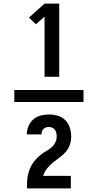

<svg xmlns="http://www.w3.org/2000/svg" viewBox="-20 -870 540 1060"><path d="M226 -446V-778L178 -736L140 -773L226 -850H307V-446ZM59 -307V-373H441V-307ZM129 170Q129 152 129.5 134.5Q130 117 133.5 100Q137 83 143 66.5Q149 50 158.5 35Q168 20 180 7.5Q192 -5 205.5 -16Q219 -27 234.5 -35.5Q250 -44 263.5 -55.5Q277 -67 285 -83Q293 -99 293 -116Q293 -126 291 -135.5Q289 -145 283.5 -153Q278 -161 269 -165Q260 -169 250 -169Q242 -169 234 -166.5Q226 -164 220 -158Q214 -152 211.5 -144Q209 -136 209 -128H128Q128 -151 137 -173Q146 -195 163.5 -210.5Q181 -226 204 -232Q227 -238 250 -238Q275 -238 299 -231Q323 -224 340.5 -206.5Q358 -189 365.5 -165Q373 -141 373 -116Q373 -93 365.5 -71Q358 -49 343 -31.5Q328 -14 309 -0.5Q290 13 272 27.5Q254 42 239.5 60.5Q225 79 218 101H371V170Z"/></svg>

Font: iosevka_custom_sans_ss08
Style: Bold
Weight: 700
Designer: Belleve Invis
Foundry: Belleve Invis
Version: Version 10.3.0; ttfautohint (v1.8.3)